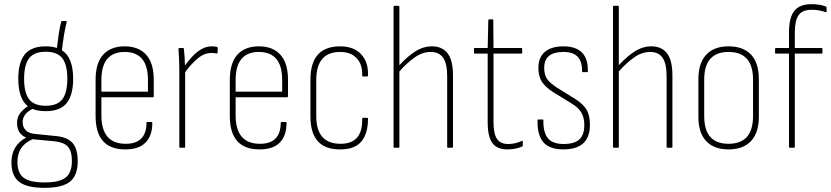

<svg xmlns="http://www.w3.org/2000/svg" viewBox="-20 -711 3998 924"><path d="M200 -176Q162 -176 136 -187Q113 -175 101 -159.5Q89 -144 89 -122Q89 -100 103.5 -84.5Q118 -69 152 -66L252 -56Q304 -51 329 -23Q354 5 354 65Q354 133 317 163Q280 193 194 193Q109 193 72 164Q35 135 35 71Q35 -11 106 -49Q62 -67 62 -119Q62 -146 76 -165Q90 -184 114 -200Q68 -236 68 -332Q68 -411 99.5 -449.5Q131 -488 200 -488Q231 -488 254 -480Q258 -515 263 -549Q268 -583 274 -604Q275 -610 279 -610H297Q302 -610 301 -605Q287 -551 278 -469Q332 -435 332 -332Q332 -253 300.5 -214.5Q269 -176 200 -176ZM200 -202Q256 -202 280 -233.5Q304 -265 304 -332Q304 -399 280 -430.5Q256 -462 200 -462Q144 -462 120 -430.5Q96 -399 96 -332Q96 -265 120 -233.5Q144 -202 200 -202ZM64 69Q64 122 94 144.5Q124 167 195 167Q267 167 296.5 143Q326 119 326 64Q326 16 307 -5Q288 -26 243 -31L136 -41Q98 -23 81 3Q64 29 64 69Z M584 8Q440 9 440 -153V-326Q440 -408 476.5 -448Q513 -488 580 -488Q647 -488 683.5 -447.5Q720 -407 720 -327V-248Q720 -243 716 -243H468V-156Q468 -19 585 -19Q636 -19 660.5 -45Q685 -71 685 -120Q685 -124 689 -124H709Q713 -124 713 -120Q713 -58 680.5 -25Q648 8 584 8ZM468 -270H692V-326Q692 -461 580 -461Q468 -461 468 -326Z M847 0Q843 0 843 -4V-368Q843 -425 839 -475Q839 -480 843 -480H861Q865 -480 865 -476Q867 -456 868.5 -435Q870 -414 870 -396Q885 -417 905 -438.5Q925 -460 948.5 -474Q972 -488 1000 -488Q1015 -488 1024 -485Q1028 -484 1028 -480Q1028 -468 1027 -458Q1027 -452 1021 -454Q1011 -456 997 -456Q962 -456 930 -428.5Q898 -401 871 -364V-4Q871 0 867 0Z M1230 8Q1086 9 1086 -153V-326Q1086 -408 1122.5 -448Q1159 -488 1226 -488Q1293 -488 1329.5 -447.5Q1366 -407 1366 -327V-248Q1366 -243 1362 -243H1114V-156Q1114 -19 1231 -19Q1282 -19 1306.5 -45Q1331 -71 1331 -120Q1331 -124 1335 -124H1355Q1359 -124 1359 -120Q1359 -58 1326.5 -25Q1294 8 1230 8ZM1114 -270H1338V-326Q1338 -461 1226 -461Q1114 -461 1114 -326Z M1619 8Q1474 10 1474 -150V-328Q1474 -488 1617 -488Q1682 -488 1717.5 -450.5Q1753 -413 1751 -349Q1751 -343 1747 -343H1727Q1723 -343 1723 -348Q1725 -400 1697 -430.5Q1669 -461 1617 -461Q1502 -461 1502 -326V-152Q1502 -19 1619 -19Q1726 -19 1723 -139Q1723 -144 1727 -144H1746Q1751 -144 1751 -140Q1751 -68 1719 -30Q1687 8 1619 8Z M1878 0Q1874 0 1874 -4V-679Q1874 -683 1878 -683H1898Q1902 -683 1902 -679V-397Q1940 -439 1978.5 -463.5Q2017 -488 2059 -488Q2108 -488 2134 -454.5Q2160 -421 2160 -348V-4Q2160 0 2156 0H2136Q2132 0 2132 -4V-345Q2132 -405 2112.5 -433Q2093 -461 2053 -461Q2013 -461 1975.5 -434.5Q1938 -408 1902 -367V-4Q1902 0 1898 0Z M2421 8Q2372 8 2349.5 -22.5Q2327 -53 2327 -124V-453H2265Q2261 -453 2261 -457V-476Q2261 -480 2265 -480H2327L2330 -614Q2331 -618 2335 -618H2351Q2354 -618 2354 -613L2355 -480H2489Q2493 -480 2493 -476V-457Q2493 -453 2489 -453H2355V-124Q2355 -68 2371.5 -43Q2388 -18 2425 -18Q2460 -18 2492 -33Q2496 -35 2496 -29V-11Q2496 -7 2493 -6Q2478 1 2459 4.5Q2440 8 2421 8Z M2691 8Q2625 8 2595 -26.5Q2565 -61 2567 -132Q2567 -136 2571 -136H2592Q2595 -136 2595 -132Q2594 -73 2617 -45.5Q2640 -18 2692 -18Q2744 -18 2768 -40Q2792 -62 2792 -109Q2792 -145 2778 -169Q2764 -193 2731 -213L2643 -267Q2604 -292 2587.5 -318Q2571 -344 2571 -385Q2571 -435 2602.5 -461.5Q2634 -488 2691 -488Q2812 -488 2809 -368Q2809 -364 2806 -364H2785Q2781 -364 2781 -369Q2782 -414 2760.5 -437.5Q2739 -461 2691 -461Q2599 -461 2599 -385Q2599 -351 2612.5 -331.5Q2626 -312 2659 -290L2748 -235Q2787 -210 2803 -183Q2819 -156 2819 -110Q2819 8 2691 8Z M2934 0Q2930 0 2930 -4V-679Q2930 -683 2934 -683H2954Q2958 -683 2958 -679V-397Q2996 -439 3034.5 -463.5Q3073 -488 3115 -488Q3164 -488 3190 -454.5Q3216 -421 3216 -348V-4Q3216 0 3212 0H3192Q3188 0 3188 -4V-345Q3188 -405 3168.5 -433Q3149 -461 3109 -461Q3069 -461 3031.5 -434.5Q2994 -408 2958 -367V-4Q2958 0 2954 0Z M3486 8Q3416 8 3378.5 -32Q3341 -72 3341 -149V-330Q3341 -407 3378.5 -447.5Q3416 -488 3486 -488Q3557 -488 3594.5 -448Q3632 -408 3632 -330V-149Q3632 -73 3594.5 -32.5Q3557 8 3486 8ZM3486 -19Q3604 -19 3604 -152V-328Q3604 -461 3486 -461Q3369 -461 3369 -328V-152Q3369 -19 3486 -19Z M3781 0Q3777 0 3777 -4V-453H3714Q3710 -453 3710 -457V-476Q3710 -480 3714 -480H3777V-554Q3777 -626 3802.5 -658.5Q3828 -691 3885 -691Q3905 -691 3923.5 -688Q3942 -685 3954 -680Q3958 -678 3958 -674V-656Q3958 -651 3952 -653Q3938 -658 3921 -661Q3904 -664 3888 -664Q3841 -664 3823 -638Q3805 -612 3805 -553V-480H3934Q3938 -480 3938 -476V-457Q3938 -453 3934 -453H3805V-4Q3805 0 3801 0Z"/></svg>

Font: Sofia Sans Cond ExtraLight
Style: Regular
Weight: 200
Width: 3
Designer: Botio Nikoltchev, Ani Petrova
Foundry: lettersoup
Version: Version 4.100; ttfautohint (v1.8.3)